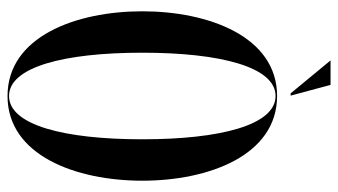

<svg xmlns="http://www.w3.org/2000/svg" viewBox="-214 -676 898 510"><g transform="rotate(90 235.0 -421.0)"><path d="M205.5 -850H140.5L228 -744H234ZM235 -708C77 -708 10 -526 10 -350C10 -174 77 8 235 8C393 8 460 -174 460 -350C460 -526 393 -708 235 -708ZM235 4C158 4 120 -142 120 -350C120 -558 158 -704 235 -704C312 -704 350 -558 350 -350C350 -142 312 4 235 4Z"/></g></svg>

Font: Picaflor 96 pt
Style: Regular
Weight: 400
Designer: Ariel Martín Pérez
Foundry: Tunera Type Foundry
Version: Version 1.000;hotconv 1.0.109;makeotfexe 2.5.65596